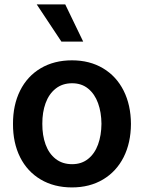

<svg xmlns="http://www.w3.org/2000/svg" viewBox="-20 -820 637 851"><path d="M299 10.7Q219.8 10.7 160.3 -24.5Q100.9 -59.7 69.1 -123.2Q37.3 -186.8 37.6 -270.6Q37.3 -354.4 69.1 -418.3Q100.9 -482.2 160.3 -517.4Q219.8 -552.6 299 -552.6Q377.5 -552.6 436.6 -517.4Q495.7 -482.2 527.9 -418.3Q560 -354.4 560.4 -270.6Q560 -186.8 527.9 -123.2Q495.7 -59.7 436.6 -24.5Q377.5 10.7 299 10.7ZM299.7 -92.3Q341.6 -92.3 370.7 -115.8Q399.9 -139.2 414.6 -179.7Q429.3 -220.2 429.7 -271.3Q429.3 -322.1 414.6 -362.7Q399.9 -403.4 370.7 -427.2Q341.6 -451 299.7 -451Q256.7 -451 226.7 -427.2Q196.7 -403.4 182 -362.7Q167.3 -322.1 167.6 -271.3Q167.3 -220.2 182 -179.7Q196.7 -139.2 226.6 -115.8Q256.4 -92.3 299.7 -92.3ZM252.1 -635.7 142.8 -800.4H269.2L348.7 -635.7Z"/></svg>

Font: Riot Sans
Style: Regular
Weight: 400
Designer: Rasmus Andersson
Foundry: rsms
Version: Version 3.005